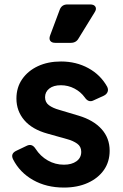

<svg xmlns="http://www.w3.org/2000/svg" viewBox="-20 -833 554 865"><path d="M268 12Q189 12 129 -22Q69 -56 39 -115Q26 -141 54 -154L100 -176Q124 -188 140 -163Q162 -129 195.5 -110Q229 -91 268 -91Q303 -91 324.5 -106.5Q346 -122 346 -149Q346 -173 327.5 -186Q309 -199 283 -206L194 -231Q125 -250 89.5 -291.5Q54 -333 54 -389Q54 -439 80 -476.5Q106 -514 151 -535Q196 -556 255 -556Q323 -556 378 -526Q433 -496 463 -442Q469 -429 464.5 -418.5Q460 -408 448 -402L402 -381Q379 -369 362 -394Q344 -419 315.5 -434Q287 -449 254 -449Q221 -449 202 -434Q183 -419 183 -395Q183 -372 200.5 -359Q218 -346 247 -338L334 -312Q401 -292 437.5 -251.5Q474 -211 474 -154Q474 -104 448 -67Q422 -30 375.5 -9Q329 12 268 12ZM229 -640Q213 -640 206.5 -649Q200 -658 206 -674L249 -789Q258 -813 284 -813H386Q404 -813 410 -802.5Q416 -792 406 -777L334 -660Q323 -640 299 -640Z"/></svg>

Font: Pitagon Sans Text
Style: Bold
Weight: 700
Designer: Travis Tran
Foundry: Pitagon
Version: Version 1.001; ttfautohint (v1.8.4.7-5d5b);gftools[0.9.26]